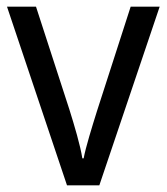

<svg xmlns="http://www.w3.org/2000/svg" viewBox="-20 -649 500 576"><path d="M181 -93H278L459 -629H372L271 -316C256 -268 237 -207 231 -174H227C221 -213 203 -273 188 -321L88 -629H1Z"/></svg>

Font: Noto Sans Kannada UI SemiCondensed SemiBold
Style: Regular
Weight: 600
Width: 4
Designer: Jelle Bosma - Monotype Design Team
Foundry: Monotype Imaging Inc.
Version: Version 2.006